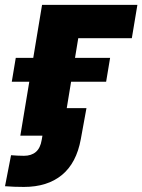

<svg xmlns="http://www.w3.org/2000/svg" viewBox="-75 -549 576 777"><path d="M481 -529.3 458.5 -394.5H241.7L176.8 0H7.3L95.2 -529.3ZM-27.3 -218.3 -11.2 -314.9H370.6L354.5 -218.3ZM21.5 207.5Q2 207.5 -16.6 206.8Q-35.2 206.1 -54.7 204.6L-30.3 79.1Q-18.6 80.1 -4.4 80.8Q9.8 81.5 22 81.5Q51.8 81.5 70.1 65.9Q88.4 50.3 93.8 17.1L96.7 0H42L60.5 -111.3H274.9L252 14.2Q234.4 110.8 175.5 159.2Q116.7 207.5 21.5 207.5Z"/></svg>

Font: Inter 24pt ExtraBold
Style: Italic
Weight: 800
Italic angle: -9.3988°
Designer: Rasmus Andersson
Foundry: rsms
Version: Version 4.001;git-66647c0bb